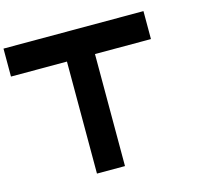

<svg xmlns="http://www.w3.org/2000/svg" viewBox="-133 -963 1467 1325"><g transform="rotate(-15 600.0 -300.0)"><path d="M0 -799.8H1000V-600.1H600.1V200.2H399.9V-600.1H0Z"/></g></svg>

Font: QuinqueFive
Style: Regular
Weight: 400
Monospace: yes
Designer: GGBotNet
Foundry: GGBotNet
Version: 1.1